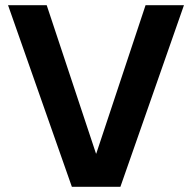

<svg xmlns="http://www.w3.org/2000/svg" viewBox="-20 -720 741 740"><path d="M257 0 11 -700H160L350 -128H351L541 -700H689L444 0Z"/></svg>

Font: DM Sans 28pt ExtraBold
Style: Regular
Weight: 800
Version: Version 4.004;gftools[0.9.30]